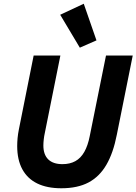

<svg xmlns="http://www.w3.org/2000/svg" viewBox="-20 -995 730 1027"><path d="M160 -698H303L219 -280Q216 -267 214 -249Q212 -231 212 -217Q212 -168 238 -142.5Q264 -117 314 -117Q354 -117 383 -133Q412 -149 431 -182.5Q450 -216 460 -267L547 -698H690L605 -275Q586 -177 549 -113.5Q512 -50 453.5 -19Q395 12 308 12Q232 12 179.5 -13.5Q127 -39 99.5 -89.5Q72 -140 72 -214Q72 -234 74 -256Q76 -278 81 -303ZM407 -740 302 -916 428 -975 496 -779Z"/></svg>

Font: IBM Plex Sans
Style: Bold Italic
Weight: 700
Italic angle: -11.31°
Designer: Mike Abbink, Paul van der Laan, Pieter van Rosmalen
Foundry: Bold Monday
Version: Version 3.201